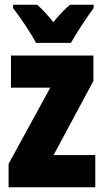

<svg xmlns="http://www.w3.org/2000/svg" viewBox="-20 -786 437 806"><path d="M131 -606H278C299 -645 345 -714 373 -752V-766H274C254 -750 231 -726 204 -693C178 -725 156 -749 136 -766H35V-752C61 -719 114 -641 131 -606ZM380 0V-135H205L372 -446V-553H26V-418H191L16 -98V0Z"/></svg>

Font: Noto Sans Oriya ExtCond Blk
Style: Regular
Weight: 900
Width: 2
Designer: Amélie Bonet and Sol Matas
Foundry: Google LLC
Version: Version 2.006